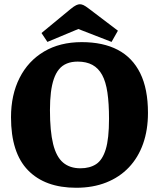

<svg xmlns="http://www.w3.org/2000/svg" viewBox="-20 -867 751 907"><path d="M340 20Q193 20 112.5 -62.5Q32 -145 32 -313Q32 -419 72.5 -499Q113 -579 188 -623.5Q263 -668 366 -668Q467 -668 536.5 -631.5Q606 -595 642.5 -521Q679 -447 679 -334Q679 -253 656 -188Q633 -123 589 -76.5Q545 -30 482 -5Q419 20 340 20ZM360 -72Q404 -72 434 -91.5Q464 -111 479.5 -161.5Q495 -212 495 -306Q495 -378 487.5 -429.5Q480 -481 462.5 -513Q445 -545 416.5 -560.5Q388 -576 347 -576Q318 -576 296 -567Q274 -558 259 -540Q244 -522 234.5 -494.5Q225 -467 220.5 -430.5Q216 -394 216 -347Q216 -247 231 -186.5Q246 -126 278 -99Q310 -72 360 -72ZM204 -669 176 -711 313 -824Q330 -838 340 -842.5Q350 -847 357 -847Q365 -847 374 -843Q383 -839 400 -826L537 -722L507 -669L350 -730Z"/></svg>

Font: Faustina ExtraBold
Style: Regular
Weight: 800
Designer: Alfonso Garcia
Foundry: http://www.omnibus-type.com
Version: Version 1.200